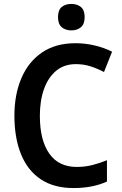

<svg xmlns="http://www.w3.org/2000/svg" viewBox="-20 -943 616 973"><path d="M364 -618Q306 -618 265.5 -585Q225 -552 203.5 -493Q182 -434 182 -356Q182 -233 229.5 -165Q277 -97 369 -97Q410 -97 447.5 -106.5Q485 -116 522 -131V-23Q450 10 353 10Q253 10 186.5 -34.5Q120 -79 86.5 -161.5Q53 -244 53 -357Q53 -464 88.5 -547Q124 -630 193 -677Q262 -724 362 -724Q411 -724 458.5 -713Q506 -702 548 -681L507 -578Q475 -595 440 -606.5Q405 -618 364 -618ZM342 -923Q371 -923 390 -907.5Q409 -892 409 -856Q409 -821 390 -805Q371 -789 342 -789Q312 -789 293 -805Q274 -821 274 -856Q274 -892 292.5 -907.5Q311 -923 342 -923Z"/></svg>

Font: Noto Sans Hebrew SemiCondensed SemiBold
Style: Regular
Weight: 600
Width: 4
Designer: Monotype Design Team
Foundry: Monotype Imaging Inc.
Version: Version 2.004; ttfautohint (v1.8.4.7-5d5b)